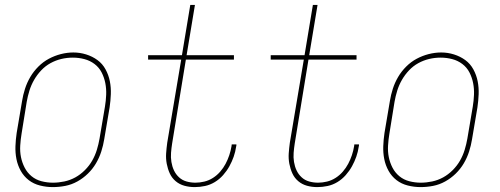

<svg xmlns="http://www.w3.org/2000/svg" viewBox="-20 -755 2040 783"><path d="M195 8Q169 8 143 1.5Q117 -5 97 -20.5Q77 -36 64.5 -58.5Q52 -81 47 -106.5Q42 -132 43 -159Q44 -186 48 -213L70 -343Q74 -368 82 -393Q90 -418 103.5 -441Q117 -464 136.5 -483.5Q156 -503 179.5 -515.5Q203 -528 228.5 -534.5Q254 -541 279 -541Q306 -541 331.5 -533Q357 -525 377.5 -510Q398 -495 410.5 -472Q423 -449 428 -423.5Q433 -398 432 -371Q431 -344 427 -317L405 -187Q401 -162 393 -137Q385 -112 371.5 -89Q358 -66 338.5 -47Q319 -28 295.5 -15Q272 -2 246.5 3Q221 8 195 8ZM196 -10Q219 -10 242.5 -15Q266 -20 287 -31.5Q308 -43 326 -61Q344 -79 356 -100Q368 -121 375 -144Q382 -167 386 -190L408 -320Q412 -344 413 -368.5Q414 -393 409.5 -416Q405 -439 394.5 -459.5Q384 -480 365.5 -494Q347 -508 324 -514Q301 -520 277 -520Q253 -520 230 -514.5Q207 -509 186 -497.5Q165 -486 148 -468Q131 -450 119 -429Q107 -408 100 -385.5Q93 -363 89 -340L68 -210Q64 -186 62.5 -161.5Q61 -137 65.5 -114.5Q70 -92 80.5 -71.5Q91 -51 108.5 -36.5Q126 -22 149 -16Q172 -10 196 -10Z M774 8Q752 8 732 2.5Q712 -3 696.5 -16Q681 -29 672.5 -47.5Q664 -66 660 -87Q656 -108 657.5 -129.5Q659 -151 662 -173L719 -512H584V-530H722L756 -735H775L741 -530H934V-512H738L682 -170Q679 -151 677.5 -132Q676 -113 679 -94.5Q682 -76 689.5 -60Q697 -44 710 -32Q723 -20 740.5 -15Q758 -10 777 -10Q795 -10 813.5 -14.5Q832 -19 848.5 -29.5Q865 -40 878 -55Q891 -70 900 -87Q909 -104 915 -122Q921 -140 924 -158Q924 -160 924.5 -162Q925 -164 925 -166H944Q944 -164 944 -162Q944 -160 943 -157Q940 -136 933 -116Q926 -96 915.5 -77Q905 -58 890 -41Q875 -24 856 -12.5Q837 -1 816 3.5Q795 8 774 8Z M1274 8Q1252 8 1232 2.5Q1212 -3 1196.5 -16Q1181 -29 1172.5 -47.5Q1164 -66 1160 -87Q1156 -108 1157.5 -129.5Q1159 -151 1162 -173L1219 -512H1084V-530H1222L1256 -735H1275L1241 -530H1434V-512H1238L1182 -170Q1179 -151 1177.5 -132Q1176 -113 1179 -94.5Q1182 -76 1189.5 -60Q1197 -44 1210 -32Q1223 -20 1240.5 -15Q1258 -10 1277 -10Q1295 -10 1313.5 -14.5Q1332 -19 1348.5 -29.5Q1365 -40 1378 -55Q1391 -70 1400 -87Q1409 -104 1415 -122Q1421 -140 1424 -158Q1424 -160 1424.5 -162Q1425 -164 1425 -166H1444Q1444 -164 1444 -162Q1444 -160 1443 -157Q1440 -136 1433 -116Q1426 -96 1415.5 -77Q1405 -58 1390 -41Q1375 -24 1356 -12.5Q1337 -1 1316 3.5Q1295 8 1274 8Z M1695 8Q1669 8 1643 1.5Q1617 -5 1597 -20.5Q1577 -36 1564.5 -58.5Q1552 -81 1547 -106.5Q1542 -132 1543 -159Q1544 -186 1548 -213L1570 -343Q1574 -368 1582 -393Q1590 -418 1603.5 -441Q1617 -464 1636.5 -483.5Q1656 -503 1679.5 -515.5Q1703 -528 1728.5 -534.5Q1754 -541 1779 -541Q1806 -541 1831.5 -533Q1857 -525 1877.5 -510Q1898 -495 1910.5 -472Q1923 -449 1928 -423.5Q1933 -398 1932 -371Q1931 -344 1927 -317L1905 -187Q1901 -162 1893 -137Q1885 -112 1871.5 -89Q1858 -66 1838.5 -47Q1819 -28 1795.5 -15Q1772 -2 1746.5 3Q1721 8 1695 8ZM1696 -10Q1719 -10 1742.5 -15Q1766 -20 1787 -31.5Q1808 -43 1826 -61Q1844 -79 1856 -100Q1868 -121 1875 -144Q1882 -167 1886 -190L1908 -320Q1912 -344 1913 -368.5Q1914 -393 1909.5 -416Q1905 -439 1894.5 -459.5Q1884 -480 1865.5 -494Q1847 -508 1824 -514Q1801 -520 1777 -520Q1753 -520 1730 -514.5Q1707 -509 1686 -497.5Q1665 -486 1648 -468Q1631 -450 1619 -429Q1607 -408 1600 -385.5Q1593 -363 1589 -340L1568 -210Q1564 -186 1562.5 -161.5Q1561 -137 1565.5 -114.5Q1570 -92 1580.5 -71.5Q1591 -51 1608.5 -36.5Q1626 -22 1649 -16Q1672 -10 1696 -10Z"/></svg>

Font: Iosevka Curly Slab ThObl
Style: Regular
Weight: 100
Italic angle: -9°
Monospace: yes
Designer: Belleve Invis
Foundry: Belleve Invis
Version: Version 11.0.0; ttfautohint (v1.8.3)